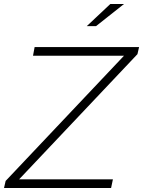

<svg xmlns="http://www.w3.org/2000/svg" viewBox="-47 -934 711 954"><path d="M-27 0 -19 -35 569 -657H117L125 -700H644L636 -665L48 -43H514L505 0ZM384 -804 501 -914H569L430 -804Z"/></svg>

Font: Red Hat Display VF
Style: Italic
Weight: 300
Italic angle: -12°
Designer: Pentagram, MCKL
Foundry: Pentagram, MCKL
Version: Version 1.023